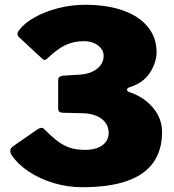

<svg xmlns="http://www.w3.org/2000/svg" viewBox="-20 -772 725 802"><path d="M58 -618Q48 -629 58 -644Q82 -676 125.5 -700Q169 -724 223.5 -738Q278 -752 335 -752Q429 -752 496 -727.5Q563 -703 598.5 -658.5Q634 -614 634 -554Q634 -511 606 -468Q578 -425 522 -408Q511 -404 510.5 -397.5Q510 -391 521 -387Q563 -373 593.5 -347.5Q624 -322 640.5 -290Q657 -258 657 -221Q657 -144 620 -92.5Q583 -41 509 -15.5Q435 10 323 10Q262 10 204 -7.5Q146 -25 100 -55.5Q54 -86 28 -125Q21 -136 23.5 -146Q26 -156 36 -162L137 -232Q147 -238 153.5 -238Q160 -238 164 -233Q195 -202 220 -183Q245 -164 272 -155Q299 -146 335 -146Q382 -146 408 -165.5Q434 -185 434 -217Q434 -241 421 -259Q408 -277 384 -287.5Q360 -298 328 -299L244 -301Q223 -301 223 -318V-439Q223 -453 244 -456L311 -460Q343 -462 365.5 -472.5Q388 -483 400.5 -500Q413 -517 413 -539Q413 -556 402 -570Q391 -584 372.5 -592Q354 -600 331 -600Q288 -600 254 -584Q220 -568 179 -529Q172 -522 167.5 -521.5Q163 -521 155 -528L58 -618Z"/></svg>

Font: Libre Franklin Thin Black
Style: Regular
Weight: 900
Version: Version 3.000